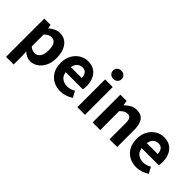

<svg xmlns="http://www.w3.org/2000/svg" viewBox="9 -1476 2420 2420"><g transform="rotate(45 1219.0 -265.5)"><path d="M68 187V-495H179L189 -445H193Q222 -471 259.5 -489Q297 -507 336 -507Q427 -507 478.5 -438Q530 -369 530 -255Q530 -170 500 -110.5Q470 -51 422.5 -19.5Q375 12 321 12Q288 12 257.5 -1.5Q227 -15 200 -41L204 39V187ZM290 -100Q332 -100 361 -137Q390 -174 390 -254Q390 -323 367.5 -359Q345 -395 297 -395Q251 -395 204 -347V-135Q226 -115 248 -107.5Q270 -100 290 -100Z M856 12Q786 12 729.5 -18.5Q673 -49 640.5 -107Q608 -165 608 -247Q608 -327 641 -385.5Q674 -444 727 -475.5Q780 -507 839 -507Q908 -507 954.5 -476Q1001 -445 1024.5 -391.5Q1048 -338 1048 -270Q1048 -251 1046 -234Q1044 -217 1042 -208H736Q746 -145 786.5 -119Q827 -93 874 -93Q903 -93 930 -101.5Q957 -110 984 -126L1029 -43Q992 -18 946.5 -3Q901 12 856 12ZM842 -402Q808 -402 778 -378.5Q748 -355 737 -299H931Q931 -345 909.5 -373.5Q888 -402 842 -402Z M1152 0V-495H1288V0ZM1220 -572Q1186 -572 1164.5 -592.5Q1143 -613 1143 -645Q1143 -677 1164.5 -697.5Q1186 -718 1220 -718Q1254 -718 1275.5 -697.5Q1297 -677 1297 -645Q1297 -613 1275.5 -592.5Q1254 -572 1220 -572Z M1424 0V-495H1535L1545 -431H1549Q1580 -461 1619 -484Q1658 -507 1709 -507Q1789 -507 1825.5 -454Q1862 -401 1862 -308V0H1725V-291Q1725 -346 1709 -368Q1693 -390 1659 -390Q1629 -390 1607.5 -376.5Q1586 -363 1560 -338V0Z M2210 12Q2140 12 2083.5 -18.5Q2027 -49 1994.5 -107Q1962 -165 1962 -247Q1962 -327 1995 -385.5Q2028 -444 2081 -475.5Q2134 -507 2193 -507Q2262 -507 2308.5 -476Q2355 -445 2378.5 -391.5Q2402 -338 2402 -270Q2402 -251 2400 -234Q2398 -217 2396 -208H2090Q2100 -145 2140.5 -119Q2181 -93 2228 -93Q2257 -93 2284 -101.5Q2311 -110 2338 -126L2383 -43Q2346 -18 2300.5 -3Q2255 12 2210 12ZM2196 -402Q2162 -402 2132 -378.5Q2102 -355 2091 -299H2285Q2285 -345 2263.5 -373.5Q2242 -402 2196 -402Z"/></g></svg>

Font: Assistant
Style: Bold
Weight: 700
Designer: Hebrew By Ben Nathan, Latin by Paul Hunt
Version: Version 3.000